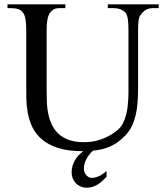

<svg xmlns="http://www.w3.org/2000/svg" viewBox="-20 -682 763 886"><path d="M471.7 133.8Q463.4 142.1 454.1 151.1Q444.8 160.2 433.8 167.5Q422.9 174.8 409.7 179.4Q396.5 184.1 380.4 184.1Q364.7 184.1 351.8 178.5Q338.9 172.9 329.8 163.3Q320.8 153.8 315.7 141.1Q310.5 128.4 310.5 114.3Q310.5 80.1 329.1 51.8Q341.3 32.7 364.7 15.6H360.8Q293 15.6 247.3 0.5Q201.7 -14.6 172.9 -39.3Q144 -64 129.2 -95.7Q114.3 -127.4 108.2 -160.9Q102.1 -194.3 101.6 -227.1Q101.1 -259.8 101.1 -285.6V-545.4Q101.1 -576.2 97.2 -595.9Q93.3 -615.7 84.5 -625.5Q76.7 -635.7 63.2 -640.1Q49.8 -644.5 29.8 -644.5H14.6V-662.1H281.7V-644.5H256.8Q236.8 -644.5 226.6 -638.2Q216.3 -631.8 207.5 -618.7Q202.1 -608.9 198.7 -591.1Q195.3 -573.2 195.3 -545.4V-256.3Q195.3 -234.9 196.3 -209.2Q197.3 -183.6 202.4 -158.2Q207.5 -132.8 218.3 -108.9Q229 -85 248 -66.4Q267.1 -47.9 296.4 -36.9Q325.7 -25.9 367.7 -25.9Q397.5 -25.9 422.6 -32Q447.8 -38.1 467.8 -47.4Q487.8 -56.6 502.7 -66.9Q517.6 -77.1 526.4 -85.4Q539.1 -97.2 547.4 -113.5Q555.7 -129.9 560.8 -148.2Q565.9 -166.5 568.4 -185.5Q570.8 -204.6 571.8 -221.9Q572.8 -239.3 572.8 -253.4V-545.4Q572.8 -576.2 569.6 -595.7Q566.4 -615.2 559.1 -623.5Q539.6 -644.5 502.4 -644.5H477.5V-662.1H712.4V-644.5H687Q666.5 -644.5 652.6 -636.2Q638.7 -627.9 627.4 -610.8Q621.6 -604 619.4 -586.9Q617.2 -569.8 617.2 -542V-272.5Q617.2 -238.3 614.7 -207.3Q612.3 -176.3 605.7 -149.2Q599.1 -122.1 587.9 -99.1Q576.7 -76.2 559.1 -57.6Q541 -38.6 521.5 -24.9Q502 -11.2 478.5 -2.2Q455.1 6.8 426.3 11.2Q418 12.2 409.2 13.2L408.2 14.2Q397.9 23.4 388.7 35.9Q379.4 48.3 373.3 63.7Q367.2 79.1 367.2 97.2Q367.2 104 369.6 111.3Q372.1 118.7 377 124.8Q381.8 130.9 388.4 134.8Q395 138.7 403.8 138.7Q418.9 138.7 436.5 130.9Q454.1 123 471.7 106.9Z"/></svg>

Font: Doulos SIL Am
Style: Regular
Weight: 400
Designer: Walt Agee, Victor Gaultney, Peter Martin, Debbi Hosken, Becca Hirsbrunner
Foundry: SIL International
Version: Version 5.000